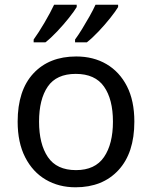

<svg xmlns="http://www.w3.org/2000/svg" viewBox="-20 -786 645 816"><path d="M551 -269Q551 -136 483.5 -63Q416 10 301 10Q230 10 174.5 -22.5Q119 -55 87 -117.5Q55 -180 55 -269Q55 -402 122 -474Q189 -546 304 -546Q377 -546 432.5 -513.5Q488 -481 519.5 -419.5Q551 -358 551 -269ZM146 -269Q146 -174 183.5 -118.5Q221 -63 303 -63Q384 -63 422 -118.5Q460 -174 460 -269Q460 -364 422 -418Q384 -472 302 -472Q220 -472 183 -418Q146 -364 146 -269ZM482 -756Q472 -739 449 -710Q426 -681 399 -652.5Q372 -624 349 -606H299V-618Q313 -637 329 -663Q345 -689 360.5 -716.5Q376 -744 386 -766H482ZM306 -756Q296 -739 273 -710Q250 -681 223 -652.5Q196 -624 173 -606H123V-618Q144 -647 169 -689.5Q194 -732 210 -766H306Z"/></svg>

Font: Noto Sans NKo
Style: Regular
Weight: 400
Designer: Monotype Design Team
Foundry: Monotype Imaging Inc.
Version: Version 2.003; ttfautohint (v1.8.4.7-5d5b)